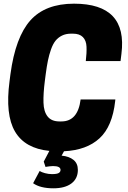

<svg xmlns="http://www.w3.org/2000/svg" viewBox="-20 -814 700 1050"><path d="M161.1 188 196.8 121.1Q207 127.9 226.3 133.1Q245.6 138.2 264.2 138.2Q290.5 138.2 300.8 132.3Q311 126.5 311 115.2Q311 94.2 270 94.2Q261.7 94.2 251.5 95.5Q241.2 96.7 235.4 97.7L229 99.1L219.2 69.8L250 11.2Q116.7 -2 62.3 -94.2Q7.8 -186.5 32.2 -370.1L37.1 -408.2Q64.5 -611.3 146.2 -702.6Q228 -793.9 384.8 -793.9Q679.2 -793.9 644 -519L639.2 -480H449.2Q454.6 -525.4 453.1 -558.8Q451.7 -592.3 433.3 -611.1Q415 -629.9 378.9 -629.9H368.2Q340.3 -629.9 319.1 -619.4Q297.9 -608.9 283.7 -591.3Q269.5 -573.7 259 -543.9Q248.5 -514.2 242.2 -483.4Q235.8 -452.6 230 -408.2L225.1 -370.1Q216.3 -301.3 217.8 -252.4Q219.2 -203.6 240.5 -176.8Q261.7 -149.9 305.2 -149.9H315.9Q405.8 -149.9 420.9 -270H610.8L609.9 -261.2Q594.7 -122.6 524.2 -57.6Q453.6 7.3 330.1 13.2L316.9 37.1Q357.9 41 381.8 60.3Q405.8 79.6 405.8 115.2Q405.8 162.6 370.6 189.2Q335.4 215.8 272 215.8Q200.2 215.8 161.1 188Z"/></svg>

Font: Cooper Hewitt
Style: Heavy Italic
Weight: 714
Designer: Village Type and Design LLC
Foundry: Cooper Hewitt Smithsonian Design Museum
Version: 1.000